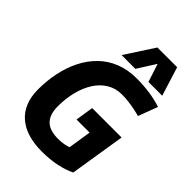

<svg xmlns="http://www.w3.org/2000/svg" viewBox="-270 -1042 1163 1163"><g transform="rotate(45 312.0 -460.5)"><path d="M316 10Q250 10 198 -6Q146 -22 109.5 -53.5Q73 -85 54 -132Q35 -179 35 -241Q35 -315 49.5 -384.5Q64 -454 93.5 -513Q123 -572 168 -616.5Q213 -661 274 -685.5Q335 -710 411 -710Q469 -710 522 -702.5Q575 -695 624 -679L577 -554Q552 -561 527 -566Q502 -571 474.5 -574.5Q447 -578 416 -578Q363 -578 321 -552.5Q279 -527 250.5 -482.5Q222 -438 207 -379Q192 -320 192 -252Q192 -215 201.5 -188.5Q211 -162 229 -145.5Q247 -129 273 -121.5Q299 -114 332 -114Q359 -114 381.5 -118Q404 -122 418 -128L441 -276H329L347 -392H599L542 -35Q502 -15 445 -2.5Q388 10 316 10ZM246 -745 367 -931H536L594 -745H476L438 -862L364 -745Z"/></g></svg>

Font: Georama ExtraCondensed Thin
Style: Bold Italic
Weight: 700
Italic angle: -9°
Version: Version 1.001